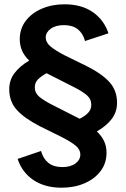

<svg xmlns="http://www.w3.org/2000/svg" viewBox="-20 -701 587 894"><path d="M267 173Q189 173 136 137.5Q83 102 62 39L171 2Q181 38 205.5 57.5Q230 77 270 77Q309 77 331.5 60Q354 43 354 19Q354 -5 332 -23Q310 -41 269 -62L164 -114Q94 -150 58.5 -189Q23 -228 23 -286Q23 -328 47.5 -360.5Q72 -393 116 -419Q93 -441 82.5 -465.5Q72 -490 72 -518Q72 -567 99.5 -603.5Q127 -640 174.5 -660.5Q222 -681 280 -681Q359 -681 411.5 -645Q464 -609 485 -546L376 -510Q366 -546 342 -565Q318 -584 278 -584Q239 -584 216 -567Q193 -550 193 -527Q193 -503 215.5 -484.5Q238 -466 278 -445L384 -393Q454 -358 489.5 -319Q525 -280 525 -222Q525 -180 500.5 -147.5Q476 -115 431 -89Q455 -66 465.5 -42Q476 -18 476 10Q476 59 448.5 95.5Q421 132 373.5 152.5Q326 173 267 173ZM351 -148Q377 -161 391 -176.5Q405 -192 405 -213Q405 -240 384.5 -257.5Q364 -275 329 -293L197 -360Q171 -346 156.5 -331Q142 -316 142 -294Q142 -268 163 -250.5Q184 -233 219 -215Z"/></svg>

Font: Atkinson Hyperlegible Next SemiBold
Style: Regular
Weight: 600
Designer: Elliott Scott, Megan Eiswerth, Linus Boman, Theodore Petrosky, Letters from Sweden
Foundry: Applied Design Works, Letters from Sweden
Version: Version 2.001